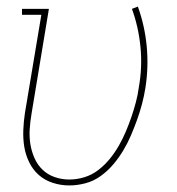

<svg xmlns="http://www.w3.org/2000/svg" viewBox="-20 -557 540 585"><path d="M191 8Q165 8 140.5 0Q116 -8 98 -24Q80 -40 69 -62.5Q58 -85 54 -109.5Q50 -134 51 -160.5Q52 -187 56 -213L106 -512H47V-530H129L76 -210Q72 -187 70.5 -163.5Q69 -140 72.5 -118Q76 -96 85 -75.5Q94 -55 109.5 -40Q125 -25 146.5 -17.5Q168 -10 191 -10Q214 -10 237 -17Q260 -24 279.5 -39Q299 -54 314.5 -73Q330 -92 342 -113Q354 -134 363.5 -156.5Q373 -179 380.5 -201Q388 -223 394 -245.5Q400 -268 403 -291Q414 -353 408 -414Q402 -475 382 -530L400 -537Q421 -479 427 -416Q433 -353 423 -289Q419 -264 412.5 -239.5Q406 -215 397.5 -191.5Q389 -168 379 -144.5Q369 -121 355.5 -98.5Q342 -76 325 -56Q308 -36 286.5 -20.5Q265 -5 240 1.5Q215 8 191 8Z"/></svg>

Font: Iosevka Slab Thin
Style: Italic
Weight: 100
Italic angle: -9°
Monospace: yes
Designer: Belleve Invis
Foundry: Belleve Invis
Version: Version 11.1.1; ttfautohint (v1.8.3)